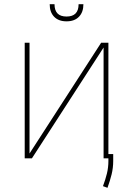

<svg xmlns="http://www.w3.org/2000/svg" viewBox="-20 -747 628 906"><path d="M96.6 0V-545.5H119.3V-22.7L457.4 -545.5H491.5V-19.9H514.2V12.8Q514.2 45.1 506.6 76Q498.9 106.9 487.2 139.2L465.9 131.4Q477.6 100.1 484.6 71.6Q491.5 43 491.5 12.8V0H468.8V-522.7L130.7 0ZM237.2 -727.3Q237.2 -669 294 -669Q350.9 -669 350.9 -727.3H373.6Q373.6 -689.6 352.6 -668Q331.7 -646.3 294 -646.3Q256.4 -646.3 235.4 -668Q214.5 -689.6 214.5 -727.3Z"/></svg>

Font: Inter P Thin
Style: Regular
Weight: 100
Designer: Rasmus Andersson
Foundry: rsms
Version: Version 3.018;git-588b23468